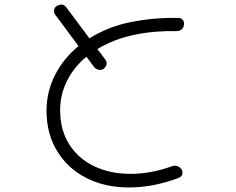

<svg xmlns="http://www.w3.org/2000/svg" viewBox="-20 -723 1040 846"><path d="M548 103Q442 103 360 61Q278 19 231.5 -57.5Q185 -134 185 -235Q185 -318 222 -391.5Q259 -465 326 -520L225 -656Q218 -664 218 -674Q218 -690 231 -697Q242 -703 249 -703Q257 -703 262.5 -699.5Q268 -696 272 -691L374 -554Q459 -607 560 -626.5Q661 -646 764 -644Q778 -644 784.5 -636.5Q791 -629 791 -619Q791 -604 782 -595Q773 -586 759 -586Q662 -588 573.5 -570Q485 -552 409 -507L443 -462Q450 -454 450 -444Q450 -431 437 -420Q430 -415 421 -415Q406 -415 395 -427L361 -473Q306 -428 275.5 -367Q245 -306 245 -238Q245 -150 285 -87Q325 -24 395 9.5Q465 43 555 43Q646 43 739 9Q747 7 750 7Q763 7 773.5 16Q784 25 784 39Q784 54 767 61Q655 103 548 103Z"/></svg>

Font: Hachi Maru Pop
Style: Regular
Weight: 400
Designer: Nontynet
Foundry: Nontynet
Version: Version 1.300